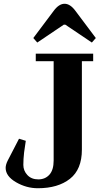

<svg xmlns="http://www.w3.org/2000/svg" viewBox="-20 -985 575 1020"><path d="M415 -660V-190Q415 -85 351.5 -35Q288 15 181 15Q120 15 65 -17Q10 -49 10 -93Q10 -110 21 -132L81 -248L117 -237L108 -175Q104 -140 104 -109Q104 -78 125.5 -55Q147 -32 183.5 -32Q220 -32 242.5 -57Q265 -82 265 -132V-660H170V-700H475V-660ZM381 -927 489 -783 468 -759 327 -854H319L178 -759L157 -783L265 -927Q293 -965 323 -965Q353 -965 381 -927Z"/></svg>

Font: Croissant One
Style: Regular
Weight: 400
Designer: Eduardo Rodriguez Tunni
Foundry: Eduardo Rodriguez Tunni
Version: Version 1.001